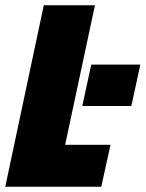

<svg xmlns="http://www.w3.org/2000/svg" viewBox="-30 -708 552 728"><path d="M282 -306 316 -463H502L468 -306ZM-10 0 136 -688H330L217 -159H389L354 0Z"/></svg>

Font: Saira SemiCondensed Black
Style: Italic
Weight: 900
Width: 4
Italic angle: -12°
Designer: Hector Gatti with collaboration of the Omnibus-Type team
Foundry: Omnibus-Type
Version: Version 1.101